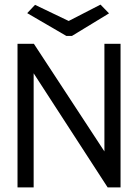

<svg xmlns="http://www.w3.org/2000/svg" viewBox="-20 -813 603 833"><path d="M56 0V-623H127L433 -156V-623H503V0H447L126 -495V0ZM416 -793 453 -755 292 -657H268L98 -756L132 -792L278 -722Z"/></svg>

Font: Inconsolata SemiExpanded Thin
Style: Regular
Weight: 100
Width: 6
Monospace: yes
Designer: Raph Levien, Cyreal, Brenton Simpson
Foundry: Raph Levien, Cyreal, Google
Version: Version 3.100; ttfautohint (v1.8.4.7-5d5b)